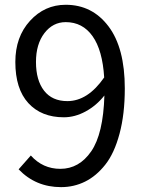

<svg xmlns="http://www.w3.org/2000/svg" viewBox="-20 -767 595 800"><path d="M260.7 -345.7Q345.7 -345.7 414.1 -444.3Q407.2 -557.6 365.7 -616.2Q324.2 -674.8 253.9 -674.8Q200.2 -674.8 165 -628.9Q129.9 -583 129.9 -508.8Q129.9 -432.6 163.6 -389.2Q197.3 -345.7 260.7 -345.7ZM57.6 -61.5 108.4 -119.1Q158.2 -63.5 231.4 -63.5Q309.6 -63.5 359.9 -136.2Q410.2 -209 415 -369.1Q381.8 -327.1 336.9 -302.7Q292 -278.3 246.1 -278.3Q152.3 -278.3 98.1 -337.4Q43.9 -396.5 43.9 -508.8Q43.9 -613.3 105 -680.2Q166 -747.1 253.9 -747.1Q364.3 -747.1 432.1 -657.2Q500 -567.4 500 -398.4Q500 -291 478 -209.5Q456.1 -127.9 418.5 -80.6Q380.9 -33.2 334.5 -10.3Q288.1 12.7 234.4 12.7Q128.9 12.7 57.6 -61.5Z"/></svg>

Font: Bpmf Zihi Sans Regular
Style: Regular
Weight: 400
Foundry: But Ko
Version: Version 1.320